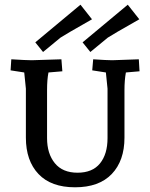

<svg xmlns="http://www.w3.org/2000/svg" viewBox="-20 -785 638 816"><path d="M437 -408 430 -477 372 -486 376 -533Q435 -529 457 -529L570 -533L573 -482L515 -477Q509 -444 509 -402V-200Q509 -102 455 -45.5Q401 11 299 11Q197 11 143.5 -45.5Q90 -102 90 -200V-408L83 -477L25 -486L28 -533Q92 -529 115 -529L241 -533L245 -482L186 -477Q180 -447 180 -402V-198Q180 -132 213 -91.5Q246 -51 309.5 -51Q373 -51 405 -90.5Q437 -130 437 -198ZM523 -765 572 -703Q454 -636 438 -625L364 -564L331 -605ZM322 -765 371 -703Q253 -636 237 -625L163 -564L130 -605Z"/></svg>

Font: Andada SC
Style: Regular
Weight: 400
Designer: Carolina Giovagnoli
Foundry: Carolina Giovagnoli
Version: Version 1.003